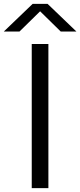

<svg xmlns="http://www.w3.org/2000/svg" viewBox="-66 -966 413 986"><path d="M97 0V-740H182.5V0ZM326.5 -804H246L140 -908L34 -804H-46.5L101.5 -946H178.5Z"/></svg>

Font: Encode Sans Expanded
Style: Regular
Weight: 400
Width: 7
Designer: Multiple Designers
Foundry: Impallari Type
Version: Version 2.000